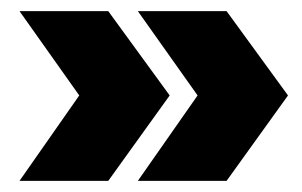

<svg xmlns="http://www.w3.org/2000/svg" viewBox="-20 -420 541 344"><path d="M496 -249 386 -96H227L334 -249L227 -400H386ZM284 -249 174 -96H15L122 -249L15 -400H174Z"/></svg>

Font: Teko
Style: Bold
Weight: 700
Designer: Manushi Parikh, Jonny Pinhorn
Foundry: Indian Type Foundry
Version: Version 1.106;PS 1.0;hotconv 1.0.78;makeotf.lib2.5.61930; tt